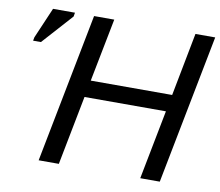

<svg xmlns="http://www.w3.org/2000/svg" viewBox="-76 -779 1000 871"><g transform="rotate(10 423.5 -344.0)"><path d="M623 0 685 -319H310L248 0H155L289 -688H382L325 -397H700L756 -688H847L713 0ZM36 -530 39 -546 100 -688H201L198 -670L72 -530Z"/></g></svg>

Font: Libra Sans Modern
Style: Italic
Weight: 400
Italic angle: -12°
Foundry: Stefan Peev, Context Ltd
Version: Version 1.000